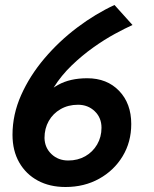

<svg xmlns="http://www.w3.org/2000/svg" viewBox="-20 -734 616 768"><path d="M242 14Q179 14 131.5 -11.5Q84 -37 57 -84Q30 -131 30 -195Q30 -276 64.5 -353.5Q99 -431 157.5 -500Q216 -569 289 -624Q362 -679 438 -714L510 -634Q481 -621 439.5 -598.5Q398 -576 353 -544Q308 -512 266.5 -472Q225 -432 195.5 -385Q166 -338 156 -285L132 -325Q165 -368 212.5 -394.5Q260 -421 329 -421Q408 -421 456.5 -370.5Q505 -320 505 -238Q505 -166 470.5 -109Q436 -52 376.5 -19Q317 14 242 14ZM253 -92Q291 -92 321 -109Q351 -126 368.5 -156Q386 -186 386 -223Q386 -263 359 -289Q332 -315 292 -315Q253 -315 222.5 -297.5Q192 -280 175 -250Q158 -220 158 -182Q159 -143 186 -117.5Q213 -92 253 -92Z"/></svg>

Font: Cabin VF Beta
Style: Italic
Weight: 400
Italic angle: -7°
Designer: Pablo Impallari
Foundry: Pablo Impallari. http://www.impallari.com Igino Marini. http://www.ikern.com
Version: Version 2.300